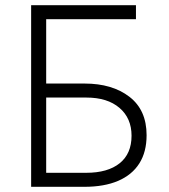

<svg xmlns="http://www.w3.org/2000/svg" viewBox="-20 -720 650 740"><path d="M100 0V-700H504V-646H158V-398H306Q412.5 -398 478.8 -347Q545 -296 545 -199Q545 -134.5 517 -90.2Q489 -46 435.5 -23Q382 0 305 0ZM158 -54H312Q395.5 -54 441.2 -90.8Q487 -127.5 487 -197Q487 -264.5 440.5 -304.2Q394 -344 313 -344H158Z"/></svg>

Font: Geologica-Sharp
Style: Regular
Weight: 100
Designer: Sindre Bremnes, Frode Helland
Foundry: Monokrom Skriftforlag AS
Version: Version 1.010;gftools[0.9.28]